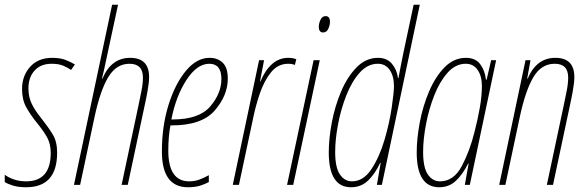

<svg xmlns="http://www.w3.org/2000/svg" viewBox="-36 -780 2470 810"><path d="M74 10Q205 10 205 -136Q205 -182 187 -212Q169 -242 136 -284Q110 -316 97 -344Q84 -372 84 -407Q84 -454 110 -482.5Q136 -511 182 -511Q212 -511 231.5 -502.5Q251 -494 264 -485L280 -508Q264 -518 241 -527Q218 -536 184 -536Q125 -536 91 -498Q57 -460 57 -405Q57 -359 75 -327Q93 -295 118 -264Q149 -226 163.5 -199Q178 -172 178 -135Q178 -15 74 -15Q45 -15 21.5 -23.5Q-2 -32 -16 -43V-12Q-4 -4 19 3Q42 10 74 10Z M276 0H302L363 -287Q387 -399 421 -455Q455 -511 510 -511Q567 -511 567 -453Q567 -428 561 -398Q555 -368 549 -339L477 0H503L573 -329Q580 -360 586.5 -396Q593 -432 593 -455Q593 -536 513 -536Q433 -536 396 -448H394Q399 -467 403 -485.5Q407 -504 411 -523L462 -760H437Z M757 10Q786 10 807.5 3.5Q829 -3 845 -12V-41Q826 -30 805.5 -22.5Q785 -15 762 -15Q674 -15 674 -145Q674 -203 683 -251H689Q816 -251 870.5 -314.5Q925 -378 925 -448Q925 -495 903.5 -515.5Q882 -536 848 -536Q794 -536 748.5 -481.5Q703 -427 675 -337.5Q647 -248 647 -141Q647 10 757 10ZM687 -276Q706 -374 750.5 -442.5Q795 -511 847 -511Q898 -511 898 -447Q898 -386 851 -331Q804 -276 692 -276Z M946 0H972L1032 -282Q1042 -332 1060 -385Q1078 -438 1107 -474.5Q1136 -511 1180 -511Q1196 -511 1208 -506L1214 -530Q1200 -536 1180 -536Q1141 -536 1111.5 -509.5Q1082 -483 1063 -437H1061L1078 -526H1057Z M1327 -643Q1342 -643 1349 -658.5Q1356 -674 1356 -687Q1356 -712 1338 -712Q1323 -712 1316 -696.5Q1309 -681 1309 -667Q1309 -643 1327 -643ZM1175 0H1201L1313 -526H1287Z M1449 -15Q1418 -15 1398 -44Q1378 -73 1378 -139Q1378 -191 1390 -255Q1402 -319 1425 -377.5Q1448 -436 1481.5 -473.5Q1515 -511 1558 -511Q1590 -511 1608 -485Q1626 -459 1626 -417Q1626 -390 1616.5 -325.5Q1607 -261 1586 -189.5Q1565 -118 1531 -66.5Q1497 -15 1449 -15ZM1445 10Q1487 10 1516.5 -18Q1546 -46 1568 -93H1570L1554 0H1575L1735 -760H1709L1666 -558Q1660 -531 1655 -503Q1650 -475 1645 -451H1643Q1638 -487 1617 -511.5Q1596 -536 1559 -536Q1508 -536 1469 -496.5Q1430 -457 1403.5 -395Q1377 -333 1364 -264Q1351 -195 1351 -137Q1351 10 1445 10Z M1820 -15Q1789 -15 1769 -44Q1749 -73 1749 -139Q1749 -191 1761 -255Q1773 -319 1796 -377.5Q1819 -436 1852.5 -473.5Q1886 -511 1929 -511Q1961 -511 1979 -485Q1997 -459 1997 -417Q1997 -375 1988 -324.5Q1979 -274 1966 -224Q1946 -143 1912 -79Q1878 -15 1820 -15ZM1817 10Q1858 10 1887 -17Q1916 -44 1939 -90H1941L1925 0H1946L2057 -526H2036L2017 -444H2014Q2010 -482 1990 -509Q1970 -536 1930 -536Q1879 -536 1840 -496.5Q1801 -457 1774.5 -395Q1748 -333 1735 -264Q1722 -195 1722 -137Q1722 10 1817 10Z M2070 0H2096L2157 -287Q2181 -399 2214.5 -455Q2248 -511 2304 -511Q2361 -511 2361 -453Q2361 -428 2355 -398Q2349 -368 2343 -339L2271 0H2297L2367 -329Q2374 -360 2380.5 -396Q2387 -432 2387 -455Q2387 -536 2307 -536Q2227 -536 2190 -448H2188L2202 -526H2181Z"/></svg>

Font: Noto Sans Display Condensed Thin
Style: Italic
Weight: 250
Width: 3
Italic angle: -12°
Designer: Monotype Design Team
Foundry: Monotype Imaging Inc.
Version: Version 1.900